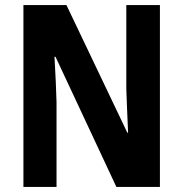

<svg xmlns="http://www.w3.org/2000/svg" viewBox="-20 -734 719 754"><path d="M608 0H437L198 -511H194Q197 -459 199 -414Q201 -369 202 -333V0H72V-714H241L480 -213H483Q481 -263 479 -306Q477 -349 476 -385V-714H608Z"/></svg>

Font: Noto Sans Condensed
Style: Bold
Weight: 700
Width: 3
Designer: Monotype Design Team
Foundry: Monotype Imaging Inc.
Version: Version 2.013; ttfautohint (v1.8.4.7-5d5b)